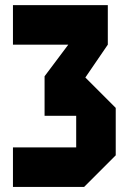

<svg xmlns="http://www.w3.org/2000/svg" viewBox="-20 -739 509 759"><path d="M317.4 -432.6 437.5 -312.5V-125L312.5 0H31.2V-156.2H281.2V-281.2H156.2V-437.5L250 -562.5H31.2V-718.8H406.2V-562.5Z"/></svg>

Font: Signwood
Style: Regular
Weight: 400
Designer: GGBotNet
Foundry: GGBotNet
Version: 0.95